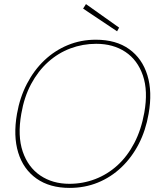

<svg xmlns="http://www.w3.org/2000/svg" viewBox="-20 -906 778 938"><path d="M320 12Q223 12 158.5 -33.5Q94 -79 69 -160.5Q44 -242 63 -350Q77 -430 111.5 -496.5Q146 -563 196.5 -611Q247 -659 311 -685.5Q375 -712 448 -712Q547 -712 611 -666Q675 -620 700 -538.5Q725 -457 706 -350Q692 -269 658 -203Q624 -137 573 -88.5Q522 -40 458 -14Q394 12 320 12ZM319 -8Q385 -8 445 -31Q505 -54 553.5 -98Q602 -142 636 -207Q670 -272 685 -356Q704 -462 678 -537.5Q652 -613 592.5 -652.5Q533 -692 450 -692Q384 -692 324 -669.5Q264 -647 215 -603Q166 -559 132 -495.5Q98 -432 84 -350Q65 -242 91 -165.5Q117 -89 177 -48.5Q237 -8 319 -8ZM552 -753 386 -864 400 -886 562 -771Z"/></svg>

Font: DM Sans 11pt Thin
Style: Italic
Weight: 250
Italic angle: -10°
Version: Version 4.004;gftools[0.9.30]